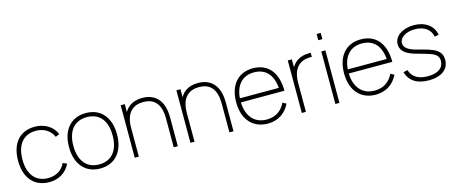

<svg xmlns="http://www.w3.org/2000/svg" viewBox="-44 -1307 4529 1908"><g transform="rotate(-15 2220.5 -352.5)"><path d="M287 15C385 15 459 -30 504 -117L463 -135C430.5 -65.5 368 -27 287 -27C154 -27 85 -123 85 -270C85 -424 159 -513 287 -513C368.5 -513 434 -472.5 464 -404L504 -421C471 -503.5 387.5 -555 287 -555C132 -555 40 -449 40 -270C40 -92.5 133.5 15 287 15Z M811 15C970 15 1058 -100 1058 -271C1058 -438 972 -555 811 -555C654 -555 564 -441 564 -271C564 -103 651 15 811 15ZM811 -27C678 -27 609 -124 609 -271C609 -413 674 -513 811 -513C946 -513 1013 -418 1013 -271C1013 -126 947 -27 811 -27Z M1569 0H1611V-296C1611 -474.5 1523 -555 1392 -555C1282 -555 1233.5 -499 1210 -458.5V-540H1168V0H1210V-296C1210 -458 1292 -513 1392 -513C1493.5 -513 1569 -458 1569 -296Z M2142 0H2184V-296C2184 -474.5 2096 -555 1965 -555C1855 -555 1806.5 -499 1783 -458.5V-540H1741V0H1783V-296C1783 -458 1865 -513 1965 -513C2066.5 -513 2142 -458 2142 -296Z M2535 -27C2411.5 -27 2333.5 -112 2329 -258H2777C2777 -445.5 2686.5 -555 2531 -555C2377.5 -555 2284 -447.5 2284 -270C2284 -93.5 2382 15 2535 15C2638.5 15 2719.5 -36 2764 -129L2727.5 -149C2690 -73 2628.5 -27 2535 -27ZM2330 -300C2339 -434 2412.5 -513 2531 -513C2648.5 -513 2719 -438 2730.5 -300Z M3127 -554.5C3121.5 -555 3116.5 -555 3111 -555C3001 -555 2952.5 -499 2929 -458.5V-540H2887V0H2929V-296C2929 -458 3011 -513 3111 -513C3116.5 -513 3121.5 -513 3127 -512.5Z M3274 -656V-720H3232V-656ZM3274 0V-540H3232V0Z M3645 -27C3521.5 -27 3443.5 -112 3439 -258H3887C3887 -445.5 3796.5 -555 3641 -555C3487.5 -555 3394 -447.5 3394 -270C3394 -93.5 3492 15 3645 15C3748.5 15 3829.5 -36 3874 -129L3837.5 -149C3800 -73 3738.5 -27 3645 -27ZM3440 -300C3449 -434 3522.5 -513 3641 -513C3758.5 -513 3829 -438 3840.5 -300Z M4194 14C4321.5 14 4400 -45.5 4400 -142C4400 -197 4374.5 -236 4316 -263C4289.5 -275 4247 -289 4201.5 -300.5C4137 -317 4027 -337.5 4027 -412C4027 -470.5 4096.5 -513 4183.5 -513C4280 -513 4346 -467 4358 -391L4401 -399C4387 -492.5 4302 -555 4186.5 -555C4069 -555 3983 -494.5 3983 -413.5C3983 -308.5 4102.5 -284 4190 -260C4231 -249 4268.5 -237 4289.5 -228.5C4340.5 -207 4356 -179 4356 -143C4356 -70 4296 -28 4194 -28C4096.5 -28 4034.5 -64 4011 -139.5L3967 -130C3997 -31.5 4074 14 4194 14Z"/></g></svg>

Font: Vela Sans ExtLt
Style: Regular
Weight: 200
Designer: Principal design: Mikhail Sharanda - project Manrope.
Design modification: Ravid Balaliev
Foundry: Mikhail Sharanda
Version: Version 1.001